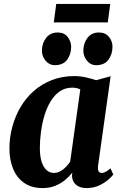

<svg xmlns="http://www.w3.org/2000/svg" viewBox="-20 -948 616 978"><path d="M479.5 -104Q477 -83.5 482.5 -75.2Q488 -67 498.5 -67Q506.5 -67 516.8 -72Q527 -77 543 -90.5L557 -59Q550.5 -49.5 531.8 -33Q513 -16.5 484.8 -3.2Q456.5 10 420.5 10Q388 10 368 -6.2Q348 -22.5 346.5 -52.5L348.5 -69Q333.5 -49.5 311.5 -31.2Q289.5 -13 261 -1.5Q232.5 10 197 10Q140.5 10 102.8 -16.5Q65 -43 46.5 -88.8Q28 -134.5 28 -191Q28 -246.5 42.2 -300.2Q56.5 -354 83.8 -401Q111 -448 151.2 -483.8Q191.5 -519.5 243.8 -540Q296 -560.5 359 -560.5Q387 -560.5 417.5 -553.8Q448 -547 469.5 -539.5L543.5 -559.5ZM389 -492.5Q380.5 -497 370.2 -499.2Q360 -501.5 348.5 -501.5Q312 -501.5 284.8 -482.8Q257.5 -464 238 -432Q218.5 -400 206.5 -360Q194.5 -320 188.8 -277Q183 -234 183 -193.5Q183 -152 192 -124Q201 -96 217.2 -81.5Q233.5 -67 255 -67Q267.5 -67 279 -71.8Q290.5 -76.5 301 -84.5Q311.5 -92.5 320.8 -103Q330 -113.5 337.5 -124.5ZM258.5 -616Q231 -616 212 -639.2Q193 -662.5 193.5 -692Q194.5 -729.5 215.8 -756Q237 -782.5 274 -782.5Q307.5 -782.5 325 -759.5Q342.5 -736.5 342.5 -709Q342 -671 321.8 -643.5Q301.5 -616 258.5 -616ZM469.5 -616Q441.5 -616 422.8 -639.2Q404 -662.5 404.5 -692Q405.5 -729.5 426.2 -756Q447 -782.5 484.5 -782.5Q517.5 -782.5 535.5 -759.5Q553.5 -736.5 553 -709Q552.5 -671 532.2 -643.5Q512 -616 469.5 -616ZM266.5 -928H541.5L529 -834H254Z"/></svg>

Font: Merriweather 36pt ExtraBold
Style: Italic
Weight: 800
Italic angle: -7.8°
Version: Version 2.101